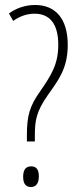

<svg xmlns="http://www.w3.org/2000/svg" viewBox="-20 -744 314 771"><path d="M88 -201V-176H120V-198C120 -262 126 -296 172 -362C215 -423 252 -469 252 -564C252 -672 200 -724 121 -724C80 -724 43 -710 16 -690L33 -660C58 -678 87 -689 119 -689C179 -689 214 -649 214 -564C214 -485 185 -441 141 -377C99 -318 88 -279 88 -201ZM73 -34C73 -10 81 7 104 7C125 7 136 -8 136 -36C136 -63 126 -76 105 -76C81 -76 73 -59 73 -34Z"/></svg>

Font: Noto Sans Lao UI ExtCond ExtLt
Style: Regular
Weight: 200
Width: 2
Designer: Monotype Design Team
Foundry: Monotype Imaging Inc.
Version: Version 2.000